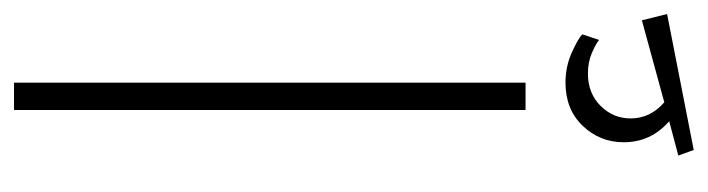

<svg xmlns="http://www.w3.org/2000/svg" viewBox="-388 -382 1010 274"><g transform="rotate(-90 117.0 -245.0)"><path d="M32 0ZM97 -730H136V0H97ZM234 202 40 240 32 218 81 205Q51 179 51 140Q51 106 74.5 81.5Q98 57 136 57Q159 57 179 66Q199 75 205 81L197 105Q191 100 178 94.5Q165 89 149 89Q121 89 103 107Q85 125 85 150Q85 178 108 198L225 166Z"/></g></svg>

Font: Cairo ExtraLight
Style: Regular
Weight: 250
Designer: Mohamed Gaber, the designers of Titillium
Foundry: Kief Type Foundry
Version: Version 2.009; ttfautohint (v1.5.33-1714) -l 8 -r 50 -G 200 